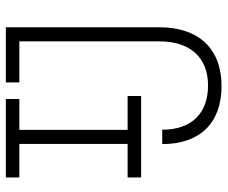

<svg xmlns="http://www.w3.org/2000/svg" viewBox="-78 -654 743 626"><g transform="rotate(-90 293.0 -341.5)"><path d="M324.7 9.8C446.8 9.8 516.6 -64.5 516.6 -193.4V-693.4H336.9V-649.4H470.7V-193.4C470.7 -92.3 418 -34.2 327.1 -34.2C235.4 -34.2 182.6 -88.4 182.6 -183.6H135.7C135.7 -60.5 204.6 9.8 324.7 9.8ZM26.9 -252.4H292.5V-296.4H182.1V-649.4H282.7V-693.4H26.9V-649.4H136.2V-296.4H26.9Z"/></g></svg>

Font: Cascadia Mono PL ExtraLight
Style: Regular
Weight: 200
Monospace: yes
Designer: Aaron Bell
Foundry: Saja Typeworks
Version: Version 2404.023